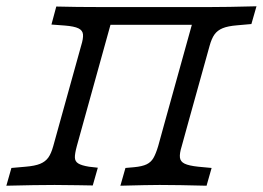

<svg xmlns="http://www.w3.org/2000/svg" viewBox="-21 -591 836 611"><path d="M185.5 -509.7 142.7 -512.9 158.1 -570.2Q219.4 -568.5 305.6 -568.5H310.5H643.5H641.9Q700.8 -568.5 795.2 -571L779 -514.5L733.9 -510.5Q704 -508.1 687.5 -501.2Q671 -494.4 661.7 -481.5Q652.4 -468.5 646 -445.2L578.2 -201.6H503.2L589.5 -512.1H330.6L244.4 -201.6H169.4L237.1 -445.2Q244.4 -468.5 243.1 -481.5Q241.9 -494.4 228.6 -500.8Q215.3 -507.3 185.5 -509.7ZM-0.8 0 15.3 -56.5 60.5 -60.5Q90.3 -62.9 106.9 -69.8Q123.4 -76.6 132.7 -89.5Q141.9 -102.4 148.4 -125.8L169.4 -201.6H244.4L223.4 -125.8Q216.9 -101.6 217.3 -89.5Q217.7 -77.4 227.8 -71Q237.9 -64.5 262.1 -60.5L290.3 -57.3L274.2 -0.8Q250.8 -1.6 227.4 -1.6Q190.3 -2.4 153.2 -2.4H150.8H152.4Q93.5 -2.4 -0.8 0ZM362.1 0 378.2 -56.5 405.6 -58.9Q431.5 -61.3 445.6 -68.1Q459.7 -75 467.3 -88.3Q475 -101.6 482.3 -125.8L503.2 -201.6H578.2L557.3 -125.8Q550 -102.4 551.6 -89.5Q553.2 -76.6 566.5 -70.2Q579.8 -63.7 609.7 -60.5L652.4 -56.5L636.3 0Q544.4 -2.4 488.7 -2.4H484.7H485.5Q451.6 -2.4 362.1 0Z"/></svg>

Font: Playfair Micro SmCond SmLight
Style: Italic
Weight: 360
Width: 4
Italic angle: -15.6°
Designer: Claus Eggers Sørensen
Foundry: Claus Eggers Sørensen
Version: Version 2.203;Glyphs 3.3 (3326)